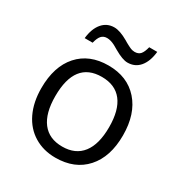

<svg xmlns="http://www.w3.org/2000/svg" viewBox="-173 -862 949 1000"><g transform="rotate(30 302.0 -361.5)"><path d="M377.4 -606.9Q348.1 -606.9 297.4 -636.2Q278.8 -647 271 -651.4Q244.6 -665 223.1 -665Q201.7 -665 189.2 -650.9Q176.8 -636.7 169.4 -606H121.6Q127.9 -665 156 -698.5Q184.1 -731.9 228.5 -731.9Q262.2 -731.9 312 -703.1Q319.3 -698.2 324.2 -695.8Q329.1 -693.4 334.2 -690.4Q339.4 -687.5 341.6 -686.5Q343.8 -685.5 348.4 -683.1Q353 -680.7 355.7 -679.7Q358.4 -678.7 362.3 -677.2Q366.2 -675.8 369.1 -675.3Q377.9 -673.8 381.8 -673.8Q404.8 -673.8 416.7 -687.5Q428.7 -701.2 436.5 -732.9H484.9Q478.5 -673.3 450.7 -640.1Q422.9 -606.9 377.4 -606.9ZM299.8 9.8Q228 9.8 172.4 -23.9Q116.7 -57.6 86.4 -120.8Q56.2 -184.1 56.2 -268.1Q56.2 -398.4 121.6 -471.7Q187 -544.9 301.3 -544.9Q415.5 -544.9 481.7 -470.2Q547.9 -395.5 547.9 -266.6Q547.9 -137.7 481.9 -64Q416 9.8 299.8 9.8ZM300.8 -476.1Q140.1 -476.1 140.1 -268.1Q140.1 -165.5 181.4 -111.8Q222.7 -58.1 302 -58.1Q381.3 -58.1 422.6 -111.6Q463.9 -165 463.9 -267.8Q463.9 -370.6 422.6 -423.3Q381.3 -476.1 300.8 -476.1Z"/></g></svg>

Font: Open Sans Hebrew
Style: Regular
Weight: 400
Foundry: Ascender Corporation, Yanek Iontef
Version: Version 2.001;PS 002.001;hotconv 1.0.70;makeotf.lib2.5.58329